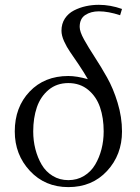

<svg xmlns="http://www.w3.org/2000/svg" viewBox="-20 -766 579 793"><path d="M41 -223.1Q41 -323.2 102.3 -387.7Q163.6 -452.1 262.2 -452.1Q296.9 -452.1 342.8 -439Q327.6 -465.8 305.7 -498.5Q283.7 -531.2 269.5 -551.5Q255.4 -571.8 244.6 -595.7Q233.9 -619.6 233.9 -639.2Q233.9 -668 248 -689.5Q262.2 -710.9 285.6 -722.9Q309.1 -734.9 335 -740.5Q360.8 -746.1 388.2 -746.1Q435.5 -746.1 483.9 -729L476.1 -703.1Q427.2 -719.2 388.2 -719.2Q355.5 -719.2 332.3 -704.1Q309.1 -689 309.1 -654.8Q309.1 -635.3 327.1 -602.8Q345.2 -570.3 370.8 -531Q396.5 -491.7 422.1 -446.3Q447.8 -400.9 465.8 -341.6Q483.9 -282.2 483.9 -223.1Q483.9 -126.5 422.1 -59.8Q360.4 6.8 262.2 6.8Q166 6.8 103.5 -60.3Q41 -127.4 41 -223.1ZM117.2 -223.1Q117.2 -185.1 126.2 -149.9Q135.3 -114.7 152.3 -85.7Q169.4 -56.6 198 -39.3Q226.6 -22 262.2 -22Q298.3 -22 326.9 -39.3Q355.5 -56.6 372.8 -85.7Q390.1 -114.7 399.2 -149.9Q408.2 -185.1 408.2 -223.1Q408.2 -278.8 393.1 -323Q377.9 -367.2 344.2 -395Q310.5 -422.9 262.2 -422.9Q214.4 -422.9 180.9 -395Q147.5 -367.2 132.3 -323Q117.2 -278.8 117.2 -223.1Z"/></svg>

Font: Dihjauti
Style: Regular
Weight: 400
Designer: T. Christopher White
Version: Version 3.0.0